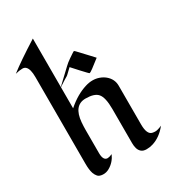

<svg xmlns="http://www.w3.org/2000/svg" viewBox="-212 -950 959 1067"><g transform="rotate(-30 267.0 -416.5)"><path d="M169.9 -106.4Q169.9 -57.6 198.2 -57.6Q208 -57.6 228 -65.9Q209 -23.4 170.9 -2Q151.4 9.3 129.4 8.1Q107.4 6.8 97.9 -3.9Q88.4 -14.6 83 -29.8Q75.2 -53.7 75.2 -91.3V-648.9Q75.2 -700.7 57.1 -717.8Q48.8 -725.6 36.1 -725.6Q15.1 -725.6 -9.8 -718.8Q49.8 -765.6 169.9 -841.3V-393.6Q231 -447.3 294.9 -466.8Q318.4 -474.1 340.3 -474.1Q362.3 -474.1 382.1 -467Q401.9 -460 417.5 -447.3Q452.1 -418.5 452.1 -375.5V-127Q452.1 -62.5 483.4 -55.7Q492.2 -53.7 502 -53.7Q517.1 -53.7 544.4 -65.9Q503.9 -14.2 450.2 2Q431.6 7.8 410.4 7.8Q389.2 7.8 377.4 -2.4Q365.7 -12.7 361.3 -28.3Q356.9 -43.9 356.9 -62.5V-281.2Q356.9 -356 334 -381.8Q313 -406.2 256.3 -406.2Q180.7 -406.2 171.9 -302.7Q169.9 -276.4 169.9 -253.9ZM423.8 -571.6Q355.1 -516.7 347.4 -516.7Q344.6 -516.7 306.6 -558.2Q268.7 -599.7 267.1 -601.7L233.7 -570Q229.3 -566 222.8 -562.6Q216.4 -559.2 207.2 -553.2Q169.8 -529.9 157.7 -518.7L258.2 -613.7Q271.9 -627.4 296 -643.8Q330.2 -667.1 332.2 -667.1Q334.2 -667.1 340.6 -660.7Q347 -654.2 356.3 -644.2Q365.5 -634.2 376.6 -622.4Q387.6 -610.5 397.5 -600.1Q407.3 -589.7 414.6 -581.6Q421.8 -573.6 423.8 -571.6Z"/></g></svg>

Font: Fondamento
Style: Regular
Weight: 400
Version: Version 1.000